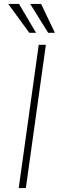

<svg xmlns="http://www.w3.org/2000/svg" viewBox="-20 -949 297 969"><path d="M74.5 0 175.5 -723H211.5L110.5 0ZM128 -783.5 21.5 -929H76L162 -783.5ZM223 -783.5 132.5 -929H187.5L257 -783.5Z"/></svg>

Font: Public Sans Thin Thin
Style: Italic
Weight: 250
Italic angle: -8°
Version: Version 2.001